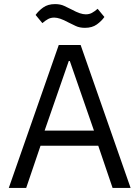

<svg xmlns="http://www.w3.org/2000/svg" viewBox="-20 -918 681 938"><path d="M530 0 460 -206H178L108 0H23L267 -698H374L618 0ZM321 -620H316L198 -280H439ZM395 -782Q369 -782 350 -791Q331 -800 315 -808Q291 -821 274.5 -826.5Q258 -832 245 -832Q228 -832 215 -825Q202 -818 187 -805L154 -845Q168 -865 191 -881.5Q214 -898 249 -898Q275 -898 294 -889Q313 -880 329 -872Q353 -859 369.5 -853.5Q386 -848 399 -848Q416 -848 429 -855Q442 -862 457 -875L490 -835Q476 -815 453 -798.5Q430 -782 395 -782Z"/></svg>

Font: IBM Plex Sans Thai
Style: Regular
Weight: 400
Designer: Mike Abbink, Paul van der Laan, Pieter van Rosmalen, Ben Mitchell, Mark Frömberg
Foundry: Bold Monday
Version: Version 1.2